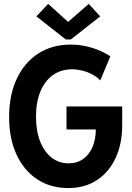

<svg xmlns="http://www.w3.org/2000/svg" viewBox="-20 -956 678 984"><path d="M329.8 7.8Q238.9 7.8 170.7 -37.2Q102.5 -82.2 64.6 -164Q26.7 -245.8 26.7 -356.3Q26.7 -468.9 66 -552.4Q105.3 -636 176.3 -681.7Q247.2 -727.5 342.5 -727.5Q399.8 -727.5 452.9 -710.7Q506 -693.9 545.6 -667.3L493.6 -543.6Q478.9 -560.8 454.9 -573.6Q430.9 -586.5 403.2 -593.7Q375.4 -600.8 349.3 -600.8Q292.4 -600.8 250.9 -571.1Q209.5 -541.3 187 -486.9Q164.5 -432.5 164.5 -358.4Q164.5 -285.9 185.3 -232.1Q206.2 -178.3 244 -148.6Q281.8 -118.9 332.5 -118.9Q374.7 -118.9 405.8 -140.9Q436.9 -162.9 453.9 -202.1Q471 -241.4 471 -292.6H320.9V-410.5H606.3V-314.7Q606.3 -219.3 572.7 -146.6Q539 -73.8 476.9 -33Q414.8 7.8 329.8 7.8ZM226.7 -936.1 328.3 -844.6H330.1L434.8 -936.1L493.5 -872L343.2 -753.9H317.1L166.4 -872Z"/></svg>

Font: Reddit Sans Condensed
Style: Regular
Weight: 400
Designer: Stephen Hutchings
Foundry: Reddit
Version: Version 1.014